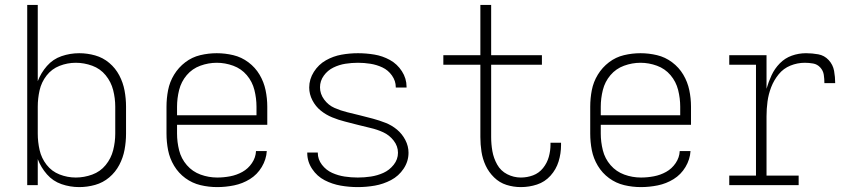

<svg xmlns="http://www.w3.org/2000/svg" viewBox="-20 -755 3496 783"><path d="M303 8Q336 8 368 -1Q400 -10 425.5 -31.5Q451 -53 466.5 -82.5Q482 -112 488 -144.5Q494 -177 494 -210V-320Q494 -353 488 -385.5Q482 -418 466.5 -447.5Q451 -477 425.5 -498.5Q400 -520 368 -529Q336 -538 303 -538Q266 -538 231 -526Q196 -514 171.5 -486Q147 -458 134 -424V-735H91V0H134V-106Q147 -72 171.5 -44Q196 -16 231 -4Q266 8 303 8ZM289 -31Q255 -31 223 -43.5Q191 -56 170 -83Q149 -110 141.5 -143Q134 -176 134 -210V-320Q134 -354 141.5 -387Q149 -420 170 -447Q191 -474 223 -486.5Q255 -499 289 -499Q323 -499 356 -487Q389 -475 411 -448Q433 -421 441.5 -387.5Q450 -354 450 -320V-210Q450 -176 441.5 -142.5Q433 -109 411 -82Q389 -55 356 -43Q323 -31 289 -31Z M866 8Q900 8 934.5 1Q969 -6 999 -24.5Q1029 -43 1047.5 -74Q1066 -105 1068 -139H1024Q1023 -113 1007.5 -90Q992 -67 968.5 -54Q945 -41 918.5 -36Q892 -31 866 -31Q831 -31 798 -43Q765 -55 742 -81.5Q719 -108 710.5 -142Q702 -176 702 -210V-246H1070V-320Q1070 -354 1063 -387.5Q1056 -421 1038.5 -450.5Q1021 -480 993 -501Q965 -522 931.5 -530Q898 -538 864 -538Q830 -538 796.5 -530Q763 -522 735.5 -501Q708 -480 690 -450.5Q672 -421 665.5 -387.5Q659 -354 659 -320V-210Q659 -176 665.5 -142.5Q672 -109 690 -79Q708 -49 736 -28.5Q764 -8 797.5 0Q831 8 866 8ZM702 -285V-320Q702 -354 710.5 -388Q719 -422 741.5 -448.5Q764 -475 797 -487Q830 -499 864 -499Q898 -499 931 -487Q964 -475 986.5 -448.5Q1009 -422 1017.5 -388Q1026 -354 1026 -320V-285Z M1439 8Q1474 8 1508.5 2Q1543 -4 1574.5 -20.5Q1606 -37 1626 -67Q1646 -97 1646 -132Q1646 -159 1633 -184Q1620 -209 1599 -226.5Q1578 -244 1552.5 -254Q1527 -264 1501 -271Q1475 -278 1448.5 -284.5Q1422 -291 1395.5 -297.5Q1369 -304 1344 -315Q1319 -326 1302 -349Q1285 -372 1285 -399Q1285 -425 1300.5 -446.5Q1316 -468 1339.5 -479.5Q1363 -491 1388.5 -495Q1414 -499 1440 -499Q1465 -499 1490.5 -495Q1516 -491 1539.5 -480Q1563 -469 1578.5 -447Q1594 -425 1594 -400V-398H1638V-401Q1638 -435 1619 -464.5Q1600 -494 1570 -510.5Q1540 -527 1506.5 -532.5Q1473 -538 1440 -538Q1406 -538 1372.5 -532Q1339 -526 1309 -509Q1279 -492 1260 -462Q1241 -432 1241 -398Q1241 -371 1254 -346Q1267 -321 1288 -304Q1309 -287 1334.5 -276.5Q1360 -266 1386 -259.5Q1412 -253 1438.5 -246Q1465 -239 1491.5 -233Q1518 -227 1543 -215.5Q1568 -204 1585.5 -181.5Q1603 -159 1603 -132Q1603 -105 1585.5 -83Q1568 -61 1543.5 -50Q1519 -39 1492.5 -35Q1466 -31 1439 -31Q1412 -31 1385.5 -35Q1359 -39 1334.5 -50Q1310 -61 1293 -83Q1276 -105 1276 -132V-133H1233V-131Q1233 -96 1253 -66Q1273 -36 1304 -20Q1335 -4 1369.5 2Q1404 8 1439 8Z M2104 8Q2138 8 2170 -2.5Q2202 -13 2225 -38.5Q2248 -64 2258 -96.5Q2268 -129 2268 -163Q2268 -168 2268 -173H2225Q2225 -169 2225 -165Q2225 -140 2218 -115Q2211 -90 2194.5 -69.5Q2178 -49 2154 -40Q2130 -31 2104 -31Q2075 -31 2048.5 -44.5Q2022 -58 2007.5 -84Q1993 -110 1988 -138.5Q1983 -167 1983 -196V-491H2190V-530H1983V-735H1939V-530H1788V-491H1939V-196Q1939 -166 1943.5 -136.5Q1948 -107 1960.5 -80Q1973 -53 1995 -31.5Q2017 -10 2045.5 -1Q2074 8 2104 8Z M2594 8Q2628 8 2662.5 1Q2697 -6 2727 -24.5Q2757 -43 2775.5 -74Q2794 -105 2796 -139H2752Q2751 -113 2735.5 -90Q2720 -67 2696.5 -54Q2673 -41 2646.5 -36Q2620 -31 2594 -31Q2559 -31 2526 -43Q2493 -55 2470 -81.5Q2447 -108 2438.5 -142Q2430 -176 2430 -210V-246H2798V-320Q2798 -354 2791 -387.5Q2784 -421 2766.5 -450.5Q2749 -480 2721 -501Q2693 -522 2659.5 -530Q2626 -538 2592 -538Q2558 -538 2524.5 -530Q2491 -522 2463.5 -501Q2436 -480 2418 -450.5Q2400 -421 2393.5 -387.5Q2387 -354 2387 -320V-210Q2387 -176 2393.5 -142.5Q2400 -109 2418 -79Q2436 -49 2464 -28.5Q2492 -8 2525.5 0Q2559 8 2594 8ZM2430 -285V-320Q2430 -354 2438.5 -388Q2447 -422 2469.5 -448.5Q2492 -475 2525 -487Q2558 -499 2592 -499Q2626 -499 2659 -487Q2692 -475 2714.5 -448.5Q2737 -422 2745.5 -388Q2754 -354 2754 -320V-285Z M2954 0H3237V-39H3106V-281Q3106 -311 3110 -341Q3114 -371 3125 -399.5Q3136 -428 3155.5 -452Q3175 -476 3203.5 -487.5Q3232 -499 3262 -499Q3279 -499 3296 -496Q3313 -493 3325 -480Q3337 -467 3339.5 -450Q3342 -433 3342 -416H3386Q3386 -441 3381.5 -466Q3377 -491 3359.5 -510Q3342 -529 3317 -533.5Q3292 -538 3267 -538Q3237 -538 3209 -528Q3181 -518 3160 -496.5Q3139 -475 3126.5 -448Q3114 -421 3106 -393V-530H2954V-491H3063V-39H2954Z"/></svg>

Font: Iosevka Sparkle Extralight
Style: Regular
Weight: 200
Designer: Belleve Invis
Foundry: Belleve Invis
Version: Version 4.5.0; ttfautohint (v1.8.3)